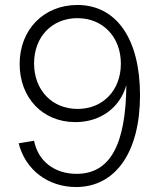

<svg xmlns="http://www.w3.org/2000/svg" viewBox="-20 -736 638 772"><path d="M286 16C445 16 543 -125 543 -353C543 -580 448 -716 291 -716C156 -716 59 -617 59 -479C59 -342 152 -245 283 -245C385 -245 463 -304 488 -394C486 -151 421 -37 288 -37C199 -37 133 -88 117 -170L55 -160C82 -53 173 16 286 16ZM292 -298C189 -298 117 -374 117 -481C117 -588 189 -663 291 -663C394 -663 466 -587 466 -480C466 -373 394 -298 292 -298Z"/></svg>

Font: Uncut Sans Light
Style: Regular
Weight: 300
Designer: Kasper Nordkvist
Foundry: UNCUT.wtf
Version: Version 1.304;Glyphs 3.2 (3246)